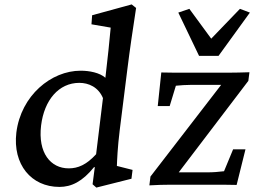

<svg xmlns="http://www.w3.org/2000/svg" viewBox="-20 -836 1157 869"><path d="M416 13 575 -27 580 -67 509 -85C510 -110 512 -168 522 -248L556 -519C568 -616 581 -702 596 -800L576 -816L397 -767L394 -726L481 -711C479 -682 464 -541 457 -484C431 -507 385 -516 345 -516C212 -516 75 -404 54 -236C37 -92 121 10 249 10C303 10 353 -14 406 -80L409 -79L399 -2ZM166 -268C180 -383 246 -461 339 -461C381 -461 425 -442 446 -392L415 -138C371 -90 333 -74 291 -74C209 -74 151 -144 166 -268ZM656 3C688 1 723 0 754 0H946C977 0 1013 0 1051 1L1091 -160H1035L994 -61C969 -58 945 -56 922 -56H789L1104 -470L1109 -509C1076 -508 1042 -507 1010 -507H815C784 -507 749 -507 710 -508L694 -356H748L776 -448C796 -450 823 -452 848 -452H981L661 -37ZM787 -779 881 -583H969L1111 -779L1066 -796L936 -661L837 -796Z"/></svg>

Font: TPK Tissa Web Medium
Style: Italic
Weight: 500
Italic angle: -7°
Designer: Jacques Le Bailly, Suppakit Chalermlarp | Katatrad Co.,Ltd.
Foundry: Jacques Le Bailly, Cadson Demak Co.,Ltd.
Version: Version 5.000;Glyphs 3.1.2 (3151)